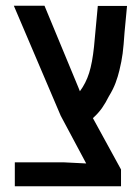

<svg xmlns="http://www.w3.org/2000/svg" viewBox="-20 -650 489 670"><path d="M31.7 0V-83.5H203.1L280.8 -79.6L191.9 -246.1L28.3 -629.9H135.3L253.9 -343.8L258.8 -331.5Q279.8 -359.9 291 -395.3Q302.2 -430.7 308.1 -487.3L321.3 -629.4H423.3L414.6 -537.1Q411.6 -491.7 408 -463.6Q404.3 -435.5 396.5 -403.8Q391.6 -383.3 383.3 -360.8Q375 -338.4 359.4 -313Q349.1 -292 336.2 -273.4Q323.2 -254.9 304.2 -237.8L402.3 -58.6V0Z"/></svg>

Font: Open Sans Condensed SemiBold
Style: Regular
Weight: 600
Width: 3
Designer: Monotype Design Team
Foundry: Monotype Imaging Inc.
Version: Version 3.000; ttfautohint (v1.8.4)